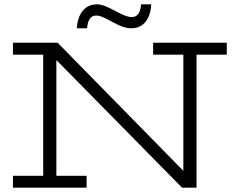

<svg xmlns="http://www.w3.org/2000/svg" viewBox="-20 -869 1100 889"><path d="M40 -616H180V-55H40V0H381V-55H241V-591L823 0H890V-616H1030V-671H689V-616H829V-78L247 -671H40ZM633 -849C632 -835 629 -790 590 -790C544 -790 480 -849 429 -849C353 -849 336 -771 336 -738H383C385 -751 387 -797 426 -797C468 -797 527 -738 588 -738C664 -738 680 -815 680 -849Z"/></svg>

Font: Stint Ultra Expanded
Style: Regular
Weight: 400
Width: 7
Designer: Astigmatic (AOETI)
Foundry: Astigmatic (AOETI)
Version: Version 1.000